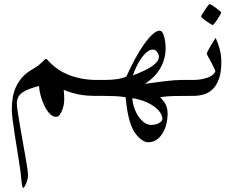

<svg xmlns="http://www.w3.org/2000/svg" viewBox="-20 -476 1189 953"><path d="M523.4 -40Q523.4 -32.2 522.5 -25.4Q521.5 -18.6 518.1 -12.7Q514.6 -6.8 507.8 -3.4Q501 0 488.8 0H465.3Q437.5 0 415.3 -1.5Q393.1 -2.9 373.3 -6.8Q353.5 -10.7 334.7 -16.4Q315.9 -22 296.4 -29.8Q297.9 -19 298.3 -4.9Q298.8 9.3 298.8 23.4Q298.8 28.3 296.6 41.7Q294.4 55.2 289.3 69.1Q284.2 83 276.6 93.5Q269 104 257.8 104Q241.2 104 226.3 87.9Q211.4 71.8 200 47.9Q188.5 23.9 181.4 -2.7Q174.3 -29.3 173.8 -49.3Q148.4 -42.5 127.9 -35.2Q107.4 -27.8 93 -18.1Q78.6 -8.3 71 5.1Q63.5 18.6 63.5 36.1Q63.5 49.3 67.6 77.6Q71.8 106 78.1 141.8Q84.5 177.7 91.3 217Q98.1 256.3 104.5 292Q110.8 327.6 115 355.2Q119.1 382.8 119.1 394Q119.1 402.8 116.5 413.8Q113.8 424.8 109.9 434.3Q106 443.8 101.8 450.2Q97.7 456.5 95.2 456.5Q92.3 456.5 90.6 448.7Q88.9 440.9 87.2 427.7Q85.4 414.6 84 396.5Q82.5 378.4 79.1 357.4Q72.8 314.9 65.7 271Q58.6 227.1 52.5 188Q46.4 148.9 42.5 117.2Q38.6 85.4 38.6 66.4Q38.6 34.7 43.7 5.6Q48.8 -23.4 61.3 -48.8Q73.7 -74.2 93.8 -95.7Q113.8 -117.2 144 -133.8Q159.7 -142.6 170.9 -151.6Q182.1 -160.6 189.2 -167.5Q196.3 -174.3 200.7 -179Q205.1 -183.6 208 -183.6Q211.9 -183.6 218.5 -175.8Q225.1 -168 237.8 -156.2Q250.5 -144.5 269.3 -131.3Q288.1 -118.2 315.7 -106.4Q343.3 -94.7 380.1 -86.9Q417 -79.1 465.3 -79.1H488.8Q501 -79.1 507.8 -75.7Q514.6 -72.3 518.1 -66.9Q521.5 -61.5 522.5 -54.7Q523.4 -47.9 523.4 -40Z M964.4 -40Q964.4 -32.2 963.6 -25.4Q962.9 -18.6 959.2 -12.7Q955.6 -6.8 948.7 -3.4Q941.9 0 929.7 0H906.2Q876 0 841.6 0.7Q807.1 1.5 774.9 6.3Q781.2 14.2 787.8 21.2Q794.4 28.3 799.8 37.8Q805.2 47.4 808.6 59.8Q812 72.3 812 89.4Q812 111.3 806.6 136Q801.3 160.6 789.3 181.6Q777.3 202.6 759 216.3Q740.7 230 715.3 230Q702.6 230 690.2 222.7Q677.7 215.3 667 204.1Q656.2 192.9 647.2 179.2Q638.2 165.5 633.3 152.3Q625 131.8 619.4 108.6Q613.8 85.4 610.6 64.9Q607.4 44.4 605.7 28.6Q604 12.7 603.5 6.3Q577.6 2.4 550.8 1.2Q523.9 0 496.6 0H473.1Q460.9 0 454.1 -3.4Q447.3 -6.8 443.8 -12.7Q440.4 -18.6 439.5 -25.4Q438.5 -32.2 438.5 -40Q438.5 -47.9 439.5 -54.7Q440.4 -61.5 443.8 -66.9Q447.3 -72.3 454.3 -75.7Q461.4 -79.1 473.1 -79.1H496.6Q528.8 -79.1 557.9 -82.8Q586.9 -86.4 607.4 -96.7Q628.4 -143.1 650.9 -184.6Q673.3 -226.1 695.3 -256.8Q717.3 -287.6 737.1 -305.7Q756.8 -323.7 773.4 -323.7Q781.2 -323.7 786.6 -314.2Q792 -304.7 795.4 -291.3Q798.8 -277.8 800.5 -263.4Q802.2 -249 802.2 -239.3Q802.2 -183.6 775.9 -137.7Q749.5 -91.8 698.2 -59.6Q700.2 -59.6 710.2 -61.3Q720.2 -63 735.4 -64.7Q750.5 -66.4 769.5 -69.3Q788.6 -72.3 808.1 -74.2Q827.6 -76.2 845.9 -77.6Q864.3 -79.1 878.9 -79.1H929.7Q941.9 -79.1 948.7 -75.7Q955.6 -72.3 959.2 -66.9Q962.9 -61.5 963.6 -54.7Q964.4 -47.9 964.4 -40ZM768.6 -193.4Q768.6 -205.6 760 -217.8Q751.5 -230 738.8 -230Q723.6 -230 708.5 -217.3Q693.4 -204.6 680.2 -185.5Q667 -166.5 656.5 -143.8Q646 -121.1 639.6 -101.6Q707.5 -127.4 738 -149.7Q768.6 -171.9 768.6 -193.4ZM786.1 112.8Q786.1 101.6 777.6 86.7Q769 71.8 751 57.1Q732.9 42.5 704.6 30Q676.3 17.6 637.2 11.2Q637.2 28.3 643.8 51.3Q650.4 74.2 662.8 95Q675.3 115.7 692.6 129.9Q710 144 731.4 144Q737.3 144 746.8 142.6Q756.3 141.1 764.9 137.2Q773.4 133.3 779.8 127.2Q786.1 121.1 786.1 112.8Z M1078.6 -167.5Q1078.6 -119.1 1067.6 -86.9Q1056.6 -54.7 1037.6 -35.2Q1018.6 -15.6 992.9 -7.8Q967.3 0 937 0H913.6Q901.4 0 894.5 -3.4Q887.7 -6.8 884.3 -12.7Q880.9 -18.6 879.9 -25.4Q878.9 -32.2 878.9 -40Q878.9 -47.9 879.9 -54.7Q880.9 -61.5 884.3 -66.9Q887.7 -72.3 894.8 -75.7Q901.9 -79.1 913.6 -79.1H937Q964.4 -79.1 985.6 -83.7Q1006.8 -88.4 1021.5 -95.2Q1034.7 -102.1 1041.7 -110.1Q1048.8 -118.2 1048.8 -122.6Q1048.8 -126.5 1042.2 -139.4Q1035.6 -152.3 1028.1 -167Q1020.5 -181.6 1013.7 -193.8Q1006.8 -206.1 1006.8 -209.5Q1006.8 -213.9 1012.9 -225.6Q1019 -237.3 1026.6 -250Q1034.2 -262.7 1041.3 -273.9Q1048.3 -285.2 1050.3 -287.6Q1064.9 -255.9 1071.8 -226.8Q1078.6 -197.8 1078.6 -167.5ZM1078.1 -413.6Q1078.1 -411.1 1072.5 -401.4Q1066.9 -391.6 1059.6 -380.4Q1052.2 -369.1 1044.9 -360.4Q1037.6 -351.6 1035.2 -351.6Q1033.7 -351.6 1024.7 -357.2Q1015.6 -362.8 1005.1 -370.1Q994.6 -377.4 986.3 -384.5Q978 -391.6 978 -394Q978 -396.5 984.1 -406.2Q990.2 -416 997.6 -427.2Q1004.9 -438.5 1011.7 -447.3Q1018.6 -456.1 1020.5 -456.1Q1022.9 -456.1 1032.5 -450.2Q1042 -444.3 1052.2 -436.5Q1062.5 -428.7 1070.3 -421.9Q1078.1 -415 1078.1 -413.6Z"/></svg>

Font: Kitab
Style: Regular
Weight: 400
Designer: SIL International
Foundry: Khaled Hosny
Version: Version 1.000